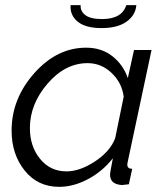

<svg xmlns="http://www.w3.org/2000/svg" viewBox="-20 -715 638 745"><path d="M254 -695H293Q291 -672 311 -656.5Q331 -641 376 -641Q453 -641 470 -695H509Q506 -656 471 -631Q436 -606 374 -606Q312 -606 281.5 -631Q251 -656 254 -695ZM25 -208Q25 -332 113 -431Q201 -530 314 -530Q374 -530 416 -497Q458 -464 476 -412L500 -521H568L476 -89Q474 -81 474 -76Q474 -60 493 -60L480 0Q476 0 466.5 1.5Q457 3 453 3Q407 0 407 -37Q407 -46 418 -101Q378 -50 321.5 -20Q265 10 210 10Q126 10 75.5 -53.5Q25 -117 25 -208ZM427 -179 460 -340Q453 -394 413 -432Q373 -470 320 -470Q233 -470 164.5 -390.5Q96 -311 96 -218Q96 -147 135.5 -98.5Q175 -50 238 -50Q290 -50 349 -89Q408 -128 427 -179Z"/></svg>

Font: Raleway-v4020
Style: Italic
Weight: 400
Italic angle: -12°
Designer: Matt McInerney, Pablo Impallari, Rodrigo Fuenzalida
Foundry: Matt McInerney, Pablo Impallari, Rodrigo Fuenzalida
Version: Version 4.020;PS 004.020;hotconv 1.0.88;makeotf.lib2.5.64775